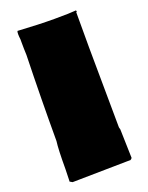

<svg xmlns="http://www.w3.org/2000/svg" viewBox="-142 -811 696 901"><g transform="rotate(-20 205.5 -360.5)"><path d="M50.3 -52.2Q50.3 -151.4 55.7 -189.9Q55.7 -402.3 61.5 -618.2Q60.1 -648.9 60.1 -680.2V-696.3Q58.1 -711.4 58.1 -723.1Q58.1 -734.9 60.5 -738.3Q165 -731.9 243.7 -731.9Q322.3 -731.9 351.6 -734.9Q352.5 -733.4 353 -726.6H349.6V-549.8L353 -152.3Q353 -147.9 354.5 -145V-144Q356 -141.1 356 -137.7L359.9 4.4Q357.4 9.8 351.1 12.7H334.5L61 17.1Q56.2 14.6 48.3 9.8L48.8 1.5Z"/></g></svg>

Font: Bowlby One
Style: Regular
Weight: 400
Designer: vernon adams
Foundry: vernon adams
Version: Version 1.000